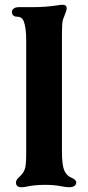

<svg xmlns="http://www.w3.org/2000/svg" viewBox="-20 -776 370 806"><path d="M47 -10Q47 -16 51 -22Q55 -28 61 -33Q71 -43 76 -50Q85 -63 87.5 -80.5Q90 -98 90 -130V-606Q90 -659 80 -686Q76 -696 69 -701Q62 -706 50 -706Q41 -706 35.5 -711.5Q30 -717 30 -726Q30 -734 37.5 -740Q45 -746 60 -746H118Q170 -746 217 -753Q234 -756 243 -756Q260 -756 260 -741Q260 -732 249 -706Q242 -691 241 -671.5Q240 -652 240 -606V-140Q240 -83 250 -60Q260 -38 280 -30Q300 -22 300 -10Q300 -1 292.5 4.5Q285 10 270 10Q259 10 237 6Q209 0 169 0Q127 0 94 7Q82 10 70 10Q47 10 47 -10Z"/></svg>

Font: Raigarh
Style: Bold
Weight: 700
Designer: jaikishan Patel
Foundry: MagicType
Version: Version 1.000